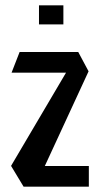

<svg xmlns="http://www.w3.org/2000/svg" viewBox="-20 -704 382 724"><path d="M24 -430V-431L54 -508H275L314 -435L149 -78H315V0H69L22 -78V-79L229 -430ZM127 -612V-684H219V-612Z"/></svg>

Font: Foldit Thin
Style: Regular
Weight: 400
Version: Version 1.003